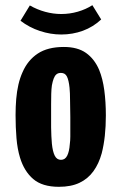

<svg xmlns="http://www.w3.org/2000/svg" viewBox="-20 -710 467 740"><path d="M207 10Q143 10 108 -20Q73 -50 57 -103Q47 -136 43.5 -177.5Q40 -219 40 -266Q40 -299 42.5 -328.5Q45 -358 51 -384Q57 -410 67 -432Q87 -478 125.5 -503.5Q164 -529 226 -529Q279 -529 311.5 -506Q344 -483 362 -441Q376 -407 382 -362Q388 -317 388 -265Q388 -223 384 -186.5Q380 -150 372 -119Q361 -79 340 -50Q319 -21 286.5 -5.5Q254 10 207 10ZM215 -94Q231 -94 239 -110Q247 -126 249 -154Q251 -168 251 -184Q251 -200 251 -218.5Q251 -237 251 -259Q250 -295 250 -323.5Q250 -352 248 -372Q245 -401 238 -415Q231 -429 215 -429Q204 -429 197.5 -423.5Q191 -418 187 -407.5Q183 -397 180 -381Q178 -367 177.5 -348.5Q177 -330 177 -307.5Q177 -285 177 -259Q177 -238 177 -219.5Q177 -201 178 -185.5Q179 -170 180 -156Q183 -126 191 -110Q199 -94 215 -94ZM216 -577Q175 -577 134 -590.5Q93 -604 59 -630L95 -689Q123 -673 154 -664.5Q185 -656 216 -656Q249 -656 280 -665Q311 -674 336 -690L370 -635Q339 -606 299.5 -591.5Q260 -577 216 -577Z"/></svg>

Font: Truculenta Black
Style: Regular
Weight: 900
Version: Version 1.002